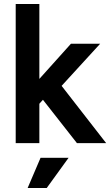

<svg xmlns="http://www.w3.org/2000/svg" viewBox="-20 -720 557 966"><path d="M59 -700H178V-323L337 -500H484L290 -288L514 0H367L196 -218L178 -198V0H59ZM184 74H325L215 226H119Z"/></svg>

Font: Haskoy Bold
Style: Regular
Weight: 700
Designer: Ertekin Erdin
Foundry: Ertekin Erdin
Version: Version 1.500; ttfautohint (v1.8.3)